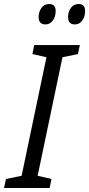

<svg xmlns="http://www.w3.org/2000/svg" viewBox="-70 -939 445 959"><path d="M208 -884Q208 -919 176 -919Q151 -919 137 -899.5Q123 -880 123 -854Q123 -817 157 -817Q179 -817 193.5 -836Q208 -855 208 -884ZM355 -884Q355 -919 323 -919Q298 -919 284 -899.5Q270 -880 270 -854Q270 -817 304 -817Q326 -817 340.5 -836Q355 -855 355 -884ZM178 0 187 -45 118 -61 242 -653 319 -669 329 -714H101L92 -669L162 -653L38 -61L-40 -45L-50 0Z"/></svg>

Font: Noto Sans Display Condensed
Style: Italic
Weight: 400
Width: 3
Designer: Monotype Design team
Foundry: Monotype Imaging Inc.
Version: 1.000